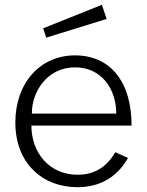

<svg xmlns="http://www.w3.org/2000/svg" viewBox="-20 -771 613 801"><path d="M405 -751 160 -653 173 -614 425 -692ZM111 -247H529C529 -429 441 -540 293 -540C146 -540 44 -423 44 -260C44 -88 159 10 303 10C393 10 467 -29 514 -112L461 -136C425 -74 374 -42 304 -42C185 -42 111 -135 111 -247ZM113 -297C112 -387 176 -490 293 -490C402 -490 465 -402 465 -297Z"/></svg>

Font: 18Franklin Light
Style: Regular
Weight: 300
Designer: Pablo Impallari, Rodrigo Fuenzalida (Modified by Dan O. Williams)
Version: Version 0.025;PS 000.025;hotconv 1.0.88;makeotf.lib2.5.64775